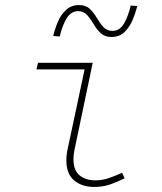

<svg xmlns="http://www.w3.org/2000/svg" viewBox="-20 -726 640 758"><path d="M351 12Q304 12 273 -13.5Q242 -39 242 -94Q242 -105 243.5 -117Q245 -129 248 -142L314 -452H124L130 -478H346L274 -134Q272 -124 271 -115Q270 -106 270 -98Q270 -53 294.5 -33.5Q319 -14 356 -14Q383 -14 408.5 -22.5Q434 -31 462 -44L472 -22Q442 -7 414 2.5Q386 12 351 12ZM420 -580Q393 -580 377 -595.5Q361 -611 349.5 -631Q338 -651 324 -666.5Q310 -682 288 -682Q260 -682 242.5 -652.5Q225 -623 216 -582L190 -584Q197 -613 209 -641Q221 -669 241.5 -687.5Q262 -706 292 -706Q319 -706 335 -690.5Q351 -675 362.5 -655Q374 -635 388 -619.5Q402 -604 424 -604Q453 -604 470 -634Q487 -664 496 -704L522 -702Q515 -674 503 -646Q491 -618 471 -599Q451 -580 420 -580Z"/></svg>

Font: Source Code Pro ExtraLight ExtraLight
Style: Italic
Weight: 250
Italic angle: -11°
Monospace: yes
Version: Version 1.016;hotconv 1.0.116;makeotfexe 2.5.65601